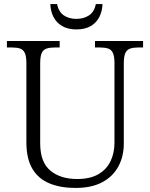

<svg xmlns="http://www.w3.org/2000/svg" viewBox="-20 -916 740 946"><path d="M352 10Q278 10 223.5 -12.5Q169 -35 139.5 -84.5Q110 -134 110 -215V-605Q110 -639 102 -655.5Q94 -672 78.5 -677Q63 -682 40 -682H14V-714H274V-682H248Q225 -682 209 -676.5Q193 -671 185.5 -654.5Q178 -638 178 -603V-210Q178 -117 228 -75.5Q278 -34 360 -34Q424 -34 464.5 -57.5Q505 -81 524.5 -121.5Q544 -162 544 -212V-605Q544 -639 536 -655.5Q528 -672 512.5 -677Q497 -682 474 -682H448V-714H685V-682H660Q637 -682 621 -676.5Q605 -671 597.5 -654.5Q590 -638 590 -603V-210Q590 -145 563 -95.5Q536 -46 483.5 -18Q431 10 352 10ZM356 -771Q315 -771 286.5 -787.5Q258 -804 243.5 -832.5Q229 -861 228 -896H261Q269 -858 294 -840.5Q319 -823 356 -823Q393 -823 419 -840.5Q445 -858 452 -896H485Q484 -861 469.5 -832.5Q455 -804 427 -787.5Q399 -771 356 -771Z"/></svg>

Font: Noto Serif Kannada Light
Style: Regular
Weight: 300
Version: Version 2.003